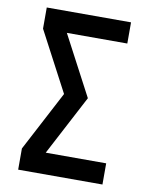

<svg xmlns="http://www.w3.org/2000/svg" viewBox="-83 -796 666 857"><g transform="rotate(10 250.0 -367.5)"><path d="M59 0V-96L202 -368L59 -639V-735H441V-639H167L310 -368L167 -96H441V0Z"/></g></svg>

Font: Iosevka Term Curly
Style: Bold
Weight: 700
Designer: Belleve Invis
Foundry: Belleve Invis
Version: Version 32.3.0